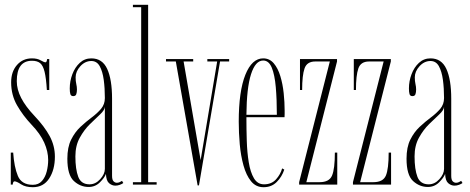

<svg xmlns="http://www.w3.org/2000/svg" viewBox="-20 -770 1960 801"><path d="M117 11Q86.5 11 67.8 -1.2Q49 -13.5 40.5 -13.5Q34.5 -13.5 33 0H25V-133.5H35Q39 -73.5 54.5 -36.2Q70 1 117 1Q141 1 155 -15Q169 -31 175 -55Q181 -79 181 -102.5Q181 -138 164.5 -175Q148 -212 111 -250.5Q76 -287.5 51.2 -330.5Q26.5 -373.5 26.5 -426.5Q26.5 -471 50.8 -498.8Q75 -526.5 113.5 -526.5Q135.5 -526.5 149.8 -518.2Q164 -510 170 -510Q175 -510 176.5 -523.5H185.5V-394.5H175.5Q172.5 -444 166 -470.5Q159.5 -497 147.2 -506.8Q135 -516.5 113.5 -516.5Q50 -516.5 50 -431.5Q50 -396.5 68.5 -361Q87 -325.5 122.5 -288Q166 -242 187.5 -201.8Q209 -161.5 209 -116.5Q209 -62 185.2 -25.5Q161.5 11 117 11Z M350 10Q315 10 288 -15Q261 -40 261 -108Q261 -156 276.8 -187.5Q292.5 -219 315.8 -240.8Q339 -262.5 362.5 -280Q386 -297.5 401.8 -316.2Q417.5 -335 417.5 -361Q417.5 -401.5 412.8 -436.8Q408 -472 396 -493.8Q384 -515.5 361 -515.5Q335 -515.5 315.2 -493.8Q295.5 -472 295.5 -447.5Q295.5 -431.5 298.2 -419.8Q301 -408 301 -396.5Q301 -385 298.2 -377Q295.5 -369 285.5 -369Q276 -369 273.5 -377.5Q271 -386 271 -401Q271 -431.5 281.8 -460.2Q292.5 -489 312.8 -507.8Q333 -526.5 361 -526.5Q407 -526.5 427.2 -482.5Q447.5 -438.5 447.5 -358V-36.5Q447.5 -19.5 453.8 -13.5Q460 -7.5 467.5 -7.5Q473.5 -7.5 479.5 -10.2Q485.5 -13 489 -15.5L494.5 -6.5Q489.5 -2.5 480 1Q470.5 4.5 461 4.5Q447 4.5 435 -5.8Q423 -16 422 -44.5Q416.5 -29 397 -9.5Q377.5 10 350 10ZM353.5 -1Q378.5 -1 398 -22.5Q417.5 -44 417.5 -65.5V-324.5Q416.5 -310.5 397.8 -293Q379 -275.5 355 -252Q331 -228.5 312.8 -195.5Q294.5 -162.5 294.5 -117.5Q294.5 -63.5 306.5 -32.2Q318.5 -1 353.5 -1Z M534.5 0V-10H569V-740H534.5V-750H598V-10H633.5V0Z M804.5 3.5 713.5 -513.5H672.5V-523.5H786V-513.5H746L817 -102L886 -513.5H845V-523.5H936V-513.5H898L810 3.5Z M1079.5 11Q1047.5 11 1027.2 -14Q1007 -39 995.8 -79.8Q984.5 -120.5 980.2 -168.5Q976 -216.5 976 -262.5Q976 -389 1003.5 -457.8Q1031 -526.5 1078 -526.5Q1104.5 -526.5 1122 -506Q1139.5 -485.5 1149.5 -452.5Q1159.5 -419.5 1163.5 -381.5Q1167.5 -343.5 1167.5 -308.5Q1167.5 -301.5 1167.5 -294.8Q1167.5 -288 1167 -281H1008V-278Q1008 -231.5 1009.5 -182.8Q1011 -134 1017.8 -92.8Q1024.5 -51.5 1039.5 -26.2Q1054.5 -1 1081.5 -1Q1113 -1 1131.8 -22Q1150.5 -43 1157 -67.5L1166 -62.5Q1156 -32 1134.2 -10.5Q1112.5 11 1079.5 11ZM1078 -517.5Q1045.5 -517.5 1027.2 -460.2Q1009 -403 1008 -291H1135Q1135 -355.5 1130.5 -406.8Q1126 -458 1113.8 -487.8Q1101.5 -517.5 1078 -517.5Z M1228 0V-10L1356 -513.5H1295Q1260.5 -513.5 1250.5 -484.5Q1240.5 -455.5 1240.5 -394.5H1231.5V-523.5H1386V-513.5L1258 -10H1313.5Q1353.5 -10 1365.2 -37.5Q1377 -65 1377 -133.5H1387V0Z M1452.5 0V-10L1580.5 -513.5H1519.5Q1485 -513.5 1475 -484.5Q1465 -455.5 1465 -394.5H1456V-523.5H1610.5V-513.5L1482.5 -10H1538Q1578 -10 1589.8 -37.5Q1601.5 -65 1601.5 -133.5H1611.5V0Z M1765 10Q1730 10 1703 -15Q1676 -40 1676 -108Q1676 -156 1691.8 -187.5Q1707.5 -219 1730.8 -240.8Q1754 -262.5 1777.5 -280Q1801 -297.5 1816.8 -316.2Q1832.5 -335 1832.5 -361Q1832.5 -401.5 1827.8 -436.8Q1823 -472 1811 -493.8Q1799 -515.5 1776 -515.5Q1750 -515.5 1730.2 -493.8Q1710.5 -472 1710.5 -447.5Q1710.5 -431.5 1713.2 -419.8Q1716 -408 1716 -396.5Q1716 -385 1713.2 -377Q1710.5 -369 1700.5 -369Q1691 -369 1688.5 -377.5Q1686 -386 1686 -401Q1686 -431.5 1696.8 -460.2Q1707.5 -489 1727.8 -507.8Q1748 -526.5 1776 -526.5Q1822 -526.5 1842.2 -482.5Q1862.5 -438.5 1862.5 -358V-36.5Q1862.5 -19.5 1868.8 -13.5Q1875 -7.5 1882.5 -7.5Q1888.5 -7.5 1894.5 -10.2Q1900.5 -13 1904 -15.5L1909.5 -6.5Q1904.5 -2.5 1895 1Q1885.5 4.5 1876 4.5Q1862 4.5 1850 -5.8Q1838 -16 1837 -44.5Q1831.5 -29 1812 -9.5Q1792.5 10 1765 10ZM1768.5 -1Q1793.5 -1 1813 -22.5Q1832.5 -44 1832.5 -65.5V-324.5Q1831.5 -310.5 1812.8 -293Q1794 -275.5 1770 -252Q1746 -228.5 1727.8 -195.5Q1709.5 -162.5 1709.5 -117.5Q1709.5 -63.5 1721.5 -32.2Q1733.5 -1 1768.5 -1Z"/></svg>

Font: Imbue 100pt Thin
Style: Regular
Weight: 100
Designer: Tyler Finck
Foundry: Etcetera Type Company
Version: Version 1.102; ttfautohint (v1.8.3)